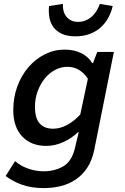

<svg xmlns="http://www.w3.org/2000/svg" viewBox="-20 -757 640 983"><path d="M204 206Q140 206 92 188.5Q44 171 9 144L57 68Q86 93 125 106.5Q164 120 203 120Q258 120 301.5 96Q345 72 362 8L383 -80H379Q347 -49 304 -29.5Q261 -10 217 -10Q139 -10 93.5 -58.5Q48 -107 48 -193Q48 -259 69 -315.5Q90 -372 126 -413.5Q162 -455 209.5 -479Q257 -503 310 -503Q361 -503 397 -484.5Q433 -466 452 -434H456L478 -491H563L463 8Q452 63 427.5 100.5Q403 138 368.5 161.5Q334 185 292 195.5Q250 206 204 206ZM252 -98Q287 -98 323 -117Q359 -136 391 -171L430 -354Q389 -415 325 -415Q293 -415 263 -399.5Q233 -384 210 -356Q187 -328 173 -290.5Q159 -253 159 -210Q159 -152 183 -125Q207 -98 252 -98ZM366 -571Q325 -571 297.5 -583.5Q270 -596 254 -617.5Q238 -639 233 -667Q228 -695 231 -726L302 -737Q301 -719 305 -702.5Q309 -686 318.5 -673.5Q328 -661 343 -653Q358 -645 380 -645Q402 -645 420 -653Q438 -661 451.5 -673.5Q465 -686 475 -702.5Q485 -719 491 -737L557 -726Q550 -695 535 -667Q520 -639 496.5 -617.5Q473 -596 440.5 -583.5Q408 -571 366 -571Z"/></svg>

Font: Source Code Pro Semibold
Style: Italic
Weight: 600
Italic angle: -11°
Monospace: yes
Designer: Paul D. Hunt, Teo Tuominen
Foundry: Adobe Systems Incorporated
Version: Version 1.050;PS 1.000;hotconv 16.6.51;makeotf.lib2.5.65220